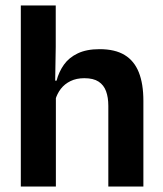

<svg xmlns="http://www.w3.org/2000/svg" viewBox="-20 -681 594 701"><path d="M375.5 0V-294.5Q375.5 -325.5 367.2 -348Q359 -370.5 340 -383Q321 -395.5 288 -395.5Q259 -395.5 237.5 -385Q216 -374.5 202.2 -356.8Q188.5 -339 182 -316.5L156 -386.5H186.5Q195 -419 213.5 -445Q232 -471 264 -486.2Q296 -501.5 343.5 -501.5Q400 -501.5 435 -480.2Q470 -459 486.8 -417Q503.5 -375 503.5 -313V0ZM56 0V-661H183.5V-510L181 -357.5L184 -348V0Z"/></svg>

Font: Anek Tamil SemiBold
Style: Regular
Weight: 600
Version: Version 1.003